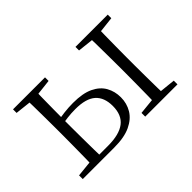

<svg xmlns="http://www.w3.org/2000/svg" viewBox="-89 -749 989 989"><g transform="rotate(-45 405.5 -254.0)"><path d="M164 0V-29H268Q350 -29 390.5 -60Q431 -91 431 -157Q431 -219 395.5 -250.5Q360 -282 283 -282Q253 -282 224.5 -278.5Q196 -275 167 -269V-300Q199 -305 231.5 -309Q264 -313 297 -313Q368 -313 410.5 -292.5Q453 -272 472.5 -237Q492 -202 492 -159Q492 -115 470.5 -79Q449 -43 403.5 -21.5Q358 0 284 0ZM139 0Q140 -24 140.5 -64.5Q141 -105 141.5 -148.5Q142 -192 142 -226V-283Q142 -316 141.5 -359.5Q141 -403 140.5 -443.5Q140 -484 139 -508H205Q204 -484 203.5 -443.5Q203 -403 202.5 -359.5Q202 -316 202 -282V-226Q202 -192 202.5 -148.5Q203 -105 203.5 -64.5Q204 -24 205 0ZM593 0Q595 -24 595.5 -64.5Q596 -105 596.5 -148.5Q597 -192 597 -226V-283Q597 -316 596.5 -359.5Q596 -403 595.5 -443.5Q595 -484 593 -508H661Q660 -484 659.5 -443.5Q659 -403 658.5 -359.5Q658 -316 658 -283V-226Q658 -192 658.5 -148.5Q659 -105 659.5 -64.5Q660 -24 661 0ZM55 -482V-508H288V-482L183 -470H162ZM510 0V-27L618 -38H639L745 -27V0ZM510 -482V-508H745V-482L639 -470H618ZM55 0V-27L162 -38H175V0Z"/></g></svg>

Font: Noto Serif JP
Style: Regular
Weight: 200
Designer: Ryoko NISHIZUKA 西塚涼子 (kana & ideographs); Frank Grießhammer (Latin, Greek & Cyrillic); Wenlong ZHANG 张文龙 (bopomofo); San
Foundry: Adobe
Version: Version 2.001;hotconv 1.1.0;makeotfexe 2.6.0